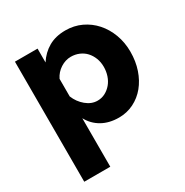

<svg xmlns="http://www.w3.org/2000/svg" viewBox="-171 -672 983 1022"><g transform="rotate(-30 320.0 -161.0)"><path d="M387 10Q327 10 283 -15Q239 -40 215 -85V213H55V-525H194V-440Q223 -485 266.5 -510Q310 -535 370 -535Q423 -535 467.5 -514Q512 -493 544.5 -456.5Q577 -420 595.5 -370.5Q614 -321 614 -264Q614 -205 597 -155Q580 -105 550 -68.5Q520 -32 478 -11Q436 10 387 10ZM333 -125Q359 -125 380.5 -136.5Q402 -148 418 -167Q434 -186 442.5 -211.5Q451 -237 451 -265Q451 -294 441.5 -318.5Q432 -343 415.5 -361Q399 -379 375.5 -389Q352 -399 325 -399Q292 -399 261.5 -379.5Q231 -360 215 -327V-219Q231 -179 263.5 -152Q296 -125 333 -125Z"/></g></svg>

Font: Boldmen
Style: Bold
Weight: 700
Designer: Matt McInerney, Pablo Impallari, Rodrigo Fuenzalida
Foundry: LIVING CONCEPT
Version: Version 1.000